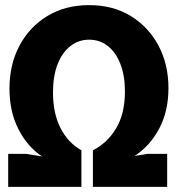

<svg xmlns="http://www.w3.org/2000/svg" viewBox="-20 -730 690 750"><path d="M12 0V-129H81L144 -119Q87 -157 52 -225.5Q17 -294 17 -384Q17 -478 56 -551.5Q95 -625 165 -667.5Q235 -710 328 -710Q422 -710 491.5 -667Q561 -624 599.5 -551Q638 -478 638 -386Q638 -295 601.5 -227Q565 -159 506 -121L556 -129H633V0H343V-143Q399 -171 433.5 -228.5Q468 -286 468 -373Q468 -434 450.5 -479.5Q433 -525 401.5 -550Q370 -575 328 -575Q287 -575 255 -550Q223 -525 205 -479Q187 -433 187 -369Q187 -287 216.5 -229.5Q246 -172 298 -143V0Z"/></svg>

Font: Azeret Mono
Style: Bold
Weight: 700
Designer: Martin Vácha
Foundry: Displaay
Version: Version 1.002